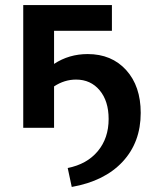

<svg xmlns="http://www.w3.org/2000/svg" viewBox="-20 -506 599 760"><path d="M72 0V-486H423V-384H194V-253Q253 -292 327 -292Q422 -292 479.5 -228.5Q537 -165 537 -59Q537 57 465.5 134Q394 211 264 234L248 159Q324 144 367 92.5Q410 41 410 -35Q410 -106 374.5 -148.5Q339 -191 281 -191Q235 -191 194 -164V0Z"/></svg>

Font: Cantarell
Style: Bold
Weight: 700
Designer: Dave Crossland, Nikolaus Waxweiler, Florian Fecher, Jacques Le Bailly, Eben Sorkin, Alexei Vanyashin, Alexios Zavras, Em
Version: Version 0.303